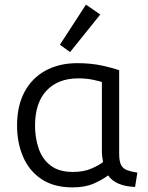

<svg xmlns="http://www.w3.org/2000/svg" viewBox="-20 -802 640 833"><path d="M295 11Q214 11 160.5 -24.5Q107 -60 80.5 -121Q54 -182 54 -258Q54 -343 86.5 -403.5Q119 -464 178 -496Q237 -528 316 -528Q375 -528 425 -517Q475 -506 497 -497V-135Q497 -102 505.5 -86Q514 -70 532 -63.5Q550 -57 576 -53L566 9Q482 6 449 -41Q424 -22 386.5 -5.5Q349 11 295 11ZM297 -56Q344 -56 378.5 -71.5Q413 -87 427 -99Q425 -110 423.5 -122.5Q422 -135 422 -149V-446Q415 -449 385.5 -455.5Q356 -462 320 -462Q232 -462 182 -409Q132 -356 132 -257Q132 -203 148 -157Q164 -111 200 -83.5Q236 -56 297 -56ZM284 -576 240 -608 353 -782 415 -739Z"/></svg>

Font: Ubuntu Sans
Style: Regular
Weight: 400
Designer: Dalton Maag Ltd
Foundry: Dalton Maag Ltd
Version: Version 1.006; ttfautohint (v1.8.4.7-5d5b)